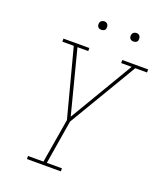

<svg xmlns="http://www.w3.org/2000/svg" viewBox="-163 -1017 952 1123"><g transform="rotate(20 313.5 -456.0)"><path d="M140 0V-19H236L282 -294L171 -716H100V-735H261V-716H194L296 -320L531 -716H466V-735H627V-716H554L302 -292L257 -19H351V0ZM490 -859Q484 -859 478 -861Q472 -863 468.5 -868Q465 -873 464 -879Q463 -885 464 -891Q465 -896 467.5 -900Q470 -904 473.5 -906.5Q477 -909 481.5 -910.5Q486 -912 490 -912Q497 -912 502.5 -909.5Q508 -907 511.5 -902Q515 -897 516 -891Q517 -885 516 -879Q516 -874 513.5 -870Q511 -866 507 -863.5Q503 -861 499 -860Q495 -859 490 -859ZM290 -859Q284 -859 278 -861Q272 -863 268.5 -868Q265 -873 264 -879Q263 -885 264 -891Q265 -896 267.5 -900Q270 -904 273.5 -906.5Q277 -909 281.5 -910.5Q286 -912 290 -912Q297 -912 302.5 -909.5Q308 -907 311.5 -902Q315 -897 316 -891Q317 -885 316 -879Q316 -874 313.5 -870Q311 -866 307 -863.5Q303 -861 299 -860Q295 -859 290 -859Z"/></g></svg>

Font: Iosevka Slab Thin Extended
Style: Italic
Weight: 100
Width: 7
Italic angle: -9°
Monospace: yes
Designer: Belleve Invis
Foundry: Belleve Invis
Version: Version 11.1.0; ttfautohint (v1.8.3)